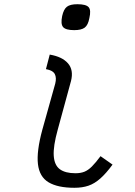

<svg xmlns="http://www.w3.org/2000/svg" viewBox="-20 -877 640 911"><path d="M333 14Q254 14 210.5 -12Q167 -38 160 -98.5Q153 -159 181 -262L242 -480Q249 -508 240 -525.5Q231 -543 198 -549L216 -618Q275 -608 302.5 -576.5Q330 -545 317 -493L254 -262Q232 -183 235 -138Q238 -93 264 -74Q290 -55 338 -55Q362 -55 380 -62Q398 -69 416 -87Q434 -105 457 -136L514 -96Q484 -55 456.5 -30.5Q429 -6 400 4Q371 14 333 14ZM332 -734Q292 -734 279.5 -748.5Q267 -763 275 -801Q282 -833 297.5 -845Q313 -857 347 -857Q388 -857 400.5 -843Q413 -829 404 -791Q398 -758 382 -746Q366 -734 332 -734Z"/></svg>

Font: Victor Mono
Style: Italic
Weight: 400
Italic angle: -12°
Monospace: yes
Designer: Rune Bjørnerås
Version: Version 1.561;gftools[0.9.30]